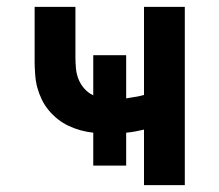

<svg xmlns="http://www.w3.org/2000/svg" viewBox="-20 -540 640 560"><path d="M400 0V-162Q387 -159 374 -156.5Q361 -154 348 -153V-57H252V-153Q233 -155 215 -160Q197 -165 180 -173Q163 -181 148.5 -192.5Q134 -204 122 -218.5Q110 -233 102 -249.5Q94 -266 89 -284Q84 -302 82.5 -324Q81 -346 81 -358V-520H200V-373Q200 -357 201.5 -340.5Q203 -324 209 -309Q215 -294 226 -281.5Q237 -269 252 -262V-379H348V-253Q353 -254 359.5 -255Q366 -256 371.5 -257Q377 -258 381 -258.5Q385 -259 388 -260L400 -263V-520H519V0Z"/></svg>

Font: R Plex Mono
Style: Bold
Weight: 700
Monospace: yes
Designer: Belleve Invis
Foundry: Belleve Invis
Version: Version 31.8.0